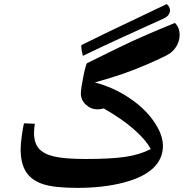

<svg xmlns="http://www.w3.org/2000/svg" viewBox="-20 -891 912 931"><path d="M354 20Q243.2 20 188 1.7Q132.8 -16.6 106.4 -57.4Q80.1 -98.1 80.1 -168.9Q80.1 -192.9 85.7 -233.2Q91.3 -273.4 96.2 -293L148.9 -291Q145 -265.1 145 -247.1Q145 -197.3 168.7 -170.4Q192.4 -143.6 244.1 -131.8Q295.9 -120.1 397 -120.1Q513.7 -120.1 584.2 -129.9Q654.8 -139.6 710.9 -168Q688 -212.4 628.9 -264.2Q569.8 -315.9 482.9 -365.2Q467.8 -360.8 453.1 -360.8Q421.4 -360.8 396.7 -383.3Q372.1 -405.8 372.1 -437Q372.1 -460.9 384.3 -521Q396.5 -581.1 402.8 -585Q570.3 -668 619.4 -690.4Q668.5 -712.9 730.5 -739.3Q792.5 -765.6 828.1 -779.8Q851.1 -757.8 851.1 -721.2Q851.1 -691.9 834.7 -665.3Q818.4 -638.7 789.6 -623.5Q760.7 -608.4 700.7 -582Q640.6 -555.7 581.5 -534.9Q522.5 -514.2 439.9 -491.2Q527.8 -468.3 603.8 -418.2Q679.7 -368.2 724.9 -304Q770 -239.7 770 -183.1Q770 -121.1 722.9 -75.9Q675.8 -30.8 578.4 -5.4Q481 20 354 20ZM381.8 -620.1Q374 -652.8 374 -666Q374 -671.9 376 -672.9L493.2 -730.5L788.1 -871.1Q804.2 -858.9 804.2 -841.3L803.7 -834Q798.8 -812.5 774.9 -801.8Q542 -697.3 381.8 -620.1Z"/></svg>

Font: Sahl Naskh
Style: Bold
Weight: 700
Designer: Pascal Zoghbi
Version: Version 1.001